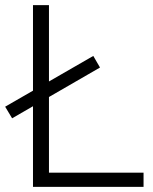

<svg xmlns="http://www.w3.org/2000/svg" viewBox="-35 -725 593 745"><path d="M0 0ZM93 0V-705H155V-55H522V0ZM12 -266 -15 -311 327 -508 353 -463Z"/></svg>

Font: Winston Light
Style: Regular
Weight: 300
Designer: Original fonts by Vernon Adams / Changes by Cristiano Sobral
Foundry: Original fonts by Vernon Adams / Changes by Cristiano Sobral
Version: Version 2.503;July 17, 2020;FontCreator 13.0.0.2655 64-bit